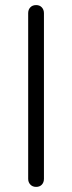

<svg xmlns="http://www.w3.org/2000/svg" viewBox="-20 -730 284 755"><path d="M90.8 -26.9V-678.2Q90.8 -692.4 99.4 -701.2Q107.9 -710 122.1 -710Q136.2 -710 144.5 -700.9Q152.8 -691.9 152.8 -678.2V-26.9Q152.8 -12.7 144.5 -3.9Q136.2 4.9 122.1 4.9Q107.9 4.9 99.4 -4.2Q90.8 -13.2 90.8 -26.9Z"/></svg>

Font: Nunito-Light
Style: Regular
Weight: 300
Designer: Vernon Adams
Foundry: newtypography
Version: Version 3.000